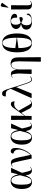

<svg xmlns="http://www.w3.org/2000/svg" viewBox="1940 -2784 1084 5005"><g transform="rotate(-90 2482.5 -282.0)"><path d="M241 10C331 10 380 -62 408 -150H412C437 -31 469 7 541 7C587 7 614 -17 631 -33L624 -42C612 -30 590 -11 571 -11C542 -11 526 -38 479 -251L609 -536H486L442 -358H436C404 -503 351 -547 264 -547C144 -547 58 -451 58 -257C58 -65 136 10 241 10ZM262 -8C204 -8 170 -66 170 -265C170 -464 215 -529 283 -529C350 -529 389 -470 417 -308C366 -79 329 -8 262 -8Z M850 0H935C1054 -102 1128 -282 1128 -409C1128 -496 1104 -544 1042 -544C1006 -544 982 -522 982 -476C1036 -463 1086 -430 1086 -338C1086 -251 1040 -133 946 -30C857 -454 852 -540 741 -540C704 -540 671 -528 643 -499L650 -491C672 -512 686 -521 700 -521C744 -521 755 -443 850 0Z M1397 10C1487 10 1536 -62 1564 -150H1568C1593 -31 1625 7 1697 7C1743 7 1770 -17 1787 -33L1780 -42C1768 -30 1746 -11 1727 -11C1698 -11 1682 -38 1635 -251L1765 -536H1642L1598 -358H1592C1560 -503 1507 -547 1420 -547C1300 -547 1214 -451 1214 -257C1214 -65 1292 10 1397 10ZM1418 -8C1360 -8 1326 -66 1326 -265C1326 -464 1371 -529 1439 -529C1506 -529 1545 -470 1573 -308C1522 -79 1485 -8 1418 -8Z M1862 0H1962L1964 -169L2042 -268L2150 -61C2175 -13 2205 9 2269 9C2322 9 2355 -16 2372 -33L2365 -41C2349 -27 2330 -11 2312 -11C2282 -11 2273 -29 2244 -79L2098 -339L2115 -360C2180 -442 2230 -470 2343 -445C2343 -504 2325 -541 2272 -541C2212 -541 2183 -491 2129 -415L1964 -185L1969 -536H1858Z M2424 0H2548L2711 -399H2716L2782 -196C2837 -21 2857 7 2914 7C2942 7 2970 -7 2993 -33L2986 -42C2968 -26 2945 -11 2916 -11C2869 -11 2851 -35 2796 -207L2677 -576C2634 -712 2616 -770 2543 -770C2484 -770 2469 -718 2471 -674C2592 -674 2621 -678 2668 -543Z M3376 240H3494L3489 -352C3488 -488 3435 -547 3328 -547C3267 -547 3201 -529 3171 -404H3166C3145 -523 3105 -540 3054 -540C3005 -540 2980 -519 2960 -500L2967 -491C2984 -508 3005 -522 3021 -522C3049 -522 3054 -490 3069 -346L3056 0H3174L3173 -317C3173 -431 3213 -528 3292 -528C3360 -528 3382 -476 3386 -341Z M3867 10C4028 10 4113 -137 4113 -378C4113 -623 4028 -768 3868 -768C3697 -768 3620 -623 3620 -379C3620 -137 3697 10 3867 10ZM4001 -389 3731 -425C3735 -647 3779 -758 3868 -758C3955 -758 4000 -645 4001 -389ZM3867 -1C3776 -1 3732 -119 3731 -343L4001 -381C4000 -118 3957 -1 3867 -1Z M4419 10C4568 10 4630 -45 4630 -95C4630 -111 4624 -126 4606 -132C4582 -28 4523 0 4449 0C4366 0 4326 -44 4326 -136C4326 -197 4350 -243 4390 -270C4421 -254 4462 -231 4489 -230C4516 -230 4541 -249 4541 -280C4541 -294 4537 -310 4524 -321C4498 -317 4445 -304 4391 -287C4364 -306 4340 -344 4340 -417C4340 -497 4374 -537 4431 -537C4502 -537 4525 -493 4526 -375C4597 -375 4626 -401 4626 -444C4626 -496 4568 -547 4437 -547C4303 -547 4229 -486 4229 -405C4229 -341 4278 -292 4358 -278V-276C4269 -257 4213 -217 4213 -137C4213 -56 4274 10 4419 10Z M4796 -605 4908 -763V-775C4865 -812 4814 -819 4807 -766L4784 -610ZM4859 9C4908 9 4941 -15 4958 -33L4951 -42C4935 -28 4917 -11 4894 -11C4859 -11 4846 -45 4846 -115L4849 -536H4738L4739 -104C4740 -21 4797 9 4859 9Z"/></g></svg>

Font: Noto Serif Display Medium
Style: Regular
Weight: 500
Designer: Monotype Design Team
Foundry: Monotype Imaging Inc.
Version: Version 2.009